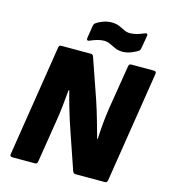

<svg xmlns="http://www.w3.org/2000/svg" viewBox="-123 -947 925 1045"><g transform="rotate(15 339.5 -424.5)"><path d="M44 0Q29 0 31 -14L130 -641Q132 -655 144 -655H309Q318 -655 321.5 -651.5Q325 -648 327 -641L404 -419Q422 -365 437 -312Q452 -259 464 -216H467Q469 -261 473 -305.5Q477 -350 484 -395L524 -641Q526 -655 538 -655H666Q681 -655 679 -641L580 -14Q578 0 565 0H399Q388 0 383 -14L315 -212Q294 -272 277 -330Q260 -388 249 -432H245Q241 -386 236 -339Q231 -292 223 -245L186 -14Q184 0 172 0ZM474 -710Q449 -710 431 -718.5Q413 -727 397 -734.5Q381 -742 363 -742Q346 -742 326 -736.5Q306 -731 286 -722Q278 -718 273.5 -721Q269 -724 270 -732L281 -802Q283 -815 291 -821Q306 -832 329.5 -840.5Q353 -849 376 -849Q402 -849 420 -841.5Q438 -834 453.5 -826Q469 -818 487 -818Q505 -818 525 -823.5Q545 -829 565 -838Q573 -842 578 -839Q583 -836 581 -827L569 -757Q567 -744 559 -738Q545 -729 521.5 -719.5Q498 -710 474 -710Z"/></g></svg>

Font: Sofia Sans Black
Style: Italic
Weight: 900
Italic angle: -9°
Version: Version 4.100-B